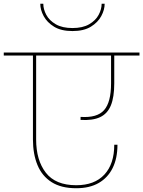

<svg xmlns="http://www.w3.org/2000/svg" viewBox="-55 -1019 761 1020"><path d="M350 -19Q270 -19 219 -51.5Q168 -84 144 -142.5Q120 -201 120 -278V-731H137V-278Q137 -168 188.5 -101.5Q240 -35 350 -35Q447 -35 499.5 -91.5Q552 -148 552 -250H569Q569 -178 543.5 -126.5Q518 -75 469.5 -47Q421 -19 350 -19ZM373 -382V-398Q461 -392 498 -434Q535 -476 535 -576V-730H552V-576Q552 -503 534 -459Q516 -415 476.5 -396.5Q437 -378 373 -382ZM686 -724H-35V-740H686ZM330 -854Q270 -854 232.5 -877Q195 -900 177 -933.5Q159 -967 159 -999H175Q175 -970 191 -940Q207 -910 241.5 -890Q276 -870 330 -870Q384 -870 418.5 -890Q453 -910 469 -940Q485 -970 485 -999H501Q501 -967 483 -933.5Q465 -900 427.5 -877Q390 -854 330 -854Z"/></svg>

Font: Poppins Devanagari Thin
Style: Regular
Weight: 100
Designer: Ninad Kale (Devanagari), Jonny Pinhorn (Latin)
Foundry: Indian Type Foundry
Version: 4.005